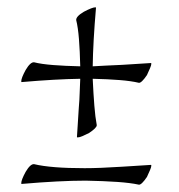

<svg xmlns="http://www.w3.org/2000/svg" viewBox="-20 -483 488 524"><path d="M192 -108Q190 -108 190 -109Q190 -113 191.5 -132.5Q193 -152 195 -188Q197 -211 197.5 -231Q198 -251 199 -268Q132 -267 39 -259Q38 -259 38 -261Q38 -270 50 -292Q63 -314 73 -313Q93 -308 125 -305.5Q157 -303 199 -302Q198 -344 195.5 -376Q193 -408 188 -428Q187 -438 209 -451Q232 -463 240 -463Q242 -463 242 -462Q234 -369 233 -302Q250 -303 270 -304Q290 -305 313 -306Q349 -308 368.5 -309.5Q388 -311 392 -311Q393 -311 393 -309Q393 -305 389.5 -297Q386 -289 381 -278Q366 -256 359 -257Q338 -262 306.5 -264.5Q275 -267 233 -268Q235 -226 237.5 -194.5Q240 -163 244 -142V-141Q244 -134 223 -120Q213 -115 205 -111.5Q197 -108 192 -108ZM359 21Q336 16 300 13.5Q264 11 214 10Q143 10 39 19Q38 19 38 17Q38 8 50 -14Q63 -36 73 -35Q119 -24 211 -24Q231 -24 256.5 -25Q282 -26 313 -28Q349 -30 368.5 -31.5Q388 -33 392 -33Q393 -33 393 -31Q393 -27 389.5 -19Q386 -11 381 0Q366 22 359 21Z"/></svg>

Font: Luxurious Roman
Style: Regular
Weight: 400
Designer: Robert E. Leuschke
Foundry: Robert E. Leuschke
Version: Version 1.010; ttfautohint (v1.8.3)